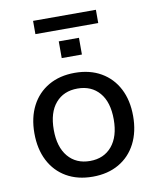

<svg xmlns="http://www.w3.org/2000/svg" viewBox="-87 -850 761 927"><g transform="rotate(-10 293.0 -386.5)"><path d="M293 9Q219 9 164.5 -22.5Q110 -54 80.5 -111.5Q51 -169 51 -246Q51 -323 80.5 -380Q110 -437 164.5 -468.5Q219 -500 293 -500Q367 -500 421.5 -468.5Q476 -437 505.5 -380Q535 -323 535 -246Q535 -169 505.5 -111.5Q476 -54 421.5 -22.5Q367 9 293 9ZM293 -68Q361 -68 400.5 -115Q440 -162 440 -246Q440 -331 400.5 -377Q361 -423 293 -423Q225 -423 185.5 -377Q146 -331 146 -246Q146 -162 185.5 -115Q225 -68 293 -68ZM139 -717V-782H447V-717ZM244 -581V-663H343V-581Z"/></g></svg>

Font: Nunito Sans 10pt Medium
Style: Regular
Weight: 500
Designer: Vernon Adams
Foundry: Vernon Adams
Version: Version 3.101;gftools[0.9.27]